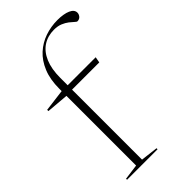

<svg xmlns="http://www.w3.org/2000/svg" viewBox="-227 -803 870 870"><g transform="rotate(-45 208.0 -367.5)"><path d="M143.5 -465 120 -462.5 7.5 -472V-480L125.5 -495L130 -493H331.5L326.5 -465ZM152 -16.5 235 -6.5V0H39.5V-6.5L114 -16.5V-508Q114 -568 131.8 -611Q149.5 -654 179.5 -681.2Q209.5 -708.5 248 -721.8Q286.5 -735 328 -735Q348 -735 364.2 -732.2Q380.5 -729.5 392.2 -724.2Q404 -719 410 -711.5Q416 -704 416 -694.5Q416 -684.5 408.8 -675.5Q401.5 -666.5 388 -666.5Q384.5 -666.5 377 -673.8Q369.5 -681 357 -690.8Q344.5 -700.5 327 -707.8Q309.5 -715 286 -715Q245.5 -715 215.2 -695Q185 -675 168.5 -636Q152 -597 152 -540Z"/></g></svg>

Font: Newsreader 60pt ExtraLight
Style: Regular
Weight: 250
Designer: Hugues Gentile
Foundry: Production Type
Version: Version 1.003